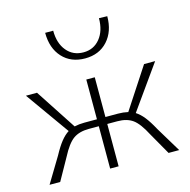

<svg xmlns="http://www.w3.org/2000/svg" viewBox="-99 -756 846 854"><g transform="rotate(-15 324.5 -329.5)"><path d="M182 -658H219Q219 -600 248 -565Q277 -530 325 -530Q372 -530 401 -565.5Q430 -601 430 -659L468 -658Q468 -588 429 -545Q390 -502 325 -502Q260 -502 221 -544.5Q182 -587 182 -658ZM623 0H574L517 -100Q488 -156 461 -175.5Q434 -195 390 -195H344V0H305V-195H259Q215 -195 187.5 -175.5Q160 -156 131 -100L75 0H26L96 -116Q116 -153 133.5 -175Q151 -197 170 -209L27 -410H78L201 -222Q223 -227 247 -227H305V-410H344V-227H402Q426 -227 448 -222L571 -410H622L479 -209Q498 -197 515.5 -175Q533 -153 553 -116Z"/></g></svg>

Font: Ysabeau Infant Light
Style: Regular
Weight: 300
Designer: Christian Thalmann (Catharsis Fonts)
Version: Version 0.003